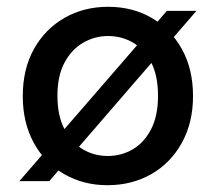

<svg xmlns="http://www.w3.org/2000/svg" viewBox="-20 -533 635 565"><path d="M37 0 471 -501H558L125 0ZM296 12Q226 12 169 -20.5Q112 -53 79.5 -112.5Q47 -172 47 -250Q47 -330 80 -389Q113 -448 170 -480.5Q227 -513 298 -513Q370 -513 426 -480.5Q482 -448 515 -389Q548 -330 548 -250Q548 -172 515 -112.5Q482 -53 425 -20.5Q368 12 296 12ZM297 -74Q337 -74 370.5 -93.5Q404 -113 424.5 -152.5Q445 -192 445 -251Q445 -310 425 -349Q405 -388 371.5 -407.5Q338 -427 298 -427Q259 -427 225 -407.5Q191 -388 170 -349Q149 -310 149 -251Q149 -192 170 -152.5Q191 -113 224 -93.5Q257 -74 297 -74Z"/></svg>

Font: DM Sans 17pt Medium
Style: Regular
Weight: 500
Version: Version 4.004;gftools[0.9.30]